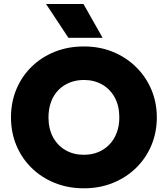

<svg xmlns="http://www.w3.org/2000/svg" viewBox="-20 -954 863 988"><path d="M411.5 15Q330 15 261.5 -12.8Q193 -40.5 142.5 -90Q92 -139.5 64.2 -206Q36.5 -272.5 36.5 -350Q36.5 -428 64.2 -494.5Q92 -561 142.5 -610.5Q193 -660 261.5 -687.5Q330 -715 411.5 -715Q493 -715 561.2 -687Q629.5 -659 680.2 -609Q731 -559 759 -492.8Q787 -426.5 787 -350Q787 -272.5 759 -206Q731 -139.5 680.2 -90Q629.5 -40.5 561.2 -12.8Q493 15 411.5 15ZM411.5 -157.5Q451.5 -157.5 484.8 -171Q518 -184.5 542.5 -209.8Q567 -235 580.5 -270.5Q594 -306 594 -350Q594 -409 570.5 -452.2Q547 -495.5 505.8 -519Q464.5 -542.5 411.5 -542.5Q372 -542.5 338.5 -529Q305 -515.5 280.5 -490.5Q256 -465.5 242.8 -429.8Q229.5 -394 229.5 -350Q229.5 -291 253 -247.8Q276.5 -204.5 317.5 -181Q358.5 -157.5 411.5 -157.5ZM332 -759.5 217 -933.5H409.5L508 -759.5Z"/></svg>

Font: Geologica Thin Cursive ExtraBold
Style: Regular
Weight: 800
Version: Version 1.010;gftools[0.9.28]